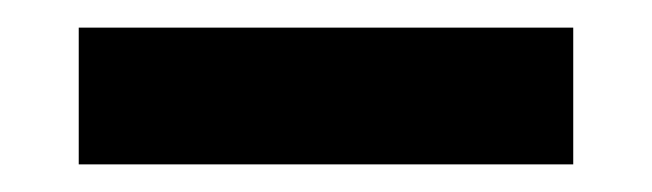

<svg xmlns="http://www.w3.org/2000/svg" viewBox="-20 -740 472 139"><path d="M37 -621V-720H395V-621Z"/></svg>

Font: REM Medium SemiBold
Style: Regular
Weight: 600
Version: Version 1.005;gftools[0.9.28]